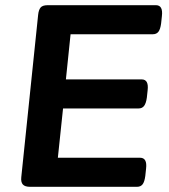

<svg xmlns="http://www.w3.org/2000/svg" viewBox="-20 -720 652 740"><path d="M96 0Q76 0 68 -9Q60 -18 62 -37L127 -663Q129 -682 136.5 -691Q144 -700 164 -700H581Q609 -700 604 -658L601 -630Q598 -607 590.5 -597.5Q583 -588 569 -588H252L234 -414H526Q554 -414 549 -372L546 -344Q543 -322 535.5 -312Q528 -302 514 -302H223L203 -112H520Q548 -112 543 -70L540 -42Q537 -19 529.5 -9.5Q522 0 508 0Z"/></svg>

Font: Asap Semi Expanded Semi Expanded SemiBold
Style: Italic
Weight: 600
Width: 6
Italic angle: -6°
Designer: Pablo Cosgaya
Foundry: Omnibus-Type
Version: Version 3.001; ttfautohint (v1.8.4.7-5d5b)